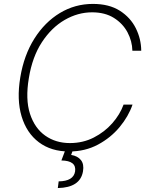

<svg xmlns="http://www.w3.org/2000/svg" viewBox="-20 -757 764 972"><path d="M695 -500H650.2Q649.1 -549 625.4 -593.6Q601.6 -638.1 556.5 -666.4Q511.4 -694.6 446 -694.6Q374.3 -694.6 307.5 -656.1Q240.8 -617.5 192.1 -543.3Q143.5 -469.1 126.1 -361.9Q108 -254.6 131.7 -181.3Q155.5 -108 209 -70.3Q262.4 -32.7 333.8 -32.7Q399.9 -32.7 454.7 -60.7Q509.6 -88.8 548.7 -133.3Q587.7 -177.9 605.5 -227.3H650.9Q630.7 -168.3 585.8 -114Q540.8 -59.7 475.9 -24.9Q410.9 9.9 329.9 9.9Q239 9.9 176.8 -36.8Q114.7 -83.5 89.3 -168Q63.9 -252.5 82.7 -365.4Q101.2 -477.6 153.9 -561.3Q206.7 -644.9 283.2 -691.1Q359.7 -737.2 450.3 -737.2Q532.3 -737.2 586.5 -702.8Q640.6 -668.3 667.6 -614Q694.6 -559.7 695 -500ZM312.1 -1.1H350.5L340.2 27.3Q373.2 32.7 389.7 53.4Q406.2 74.2 400.2 110.1Q386.4 192.8 272.7 195L277 161.2Q351.9 160.2 360.1 111.2Q368.3 56.5 290.8 55.4Z"/></svg>

Font: Inter Extra Light  BETA
Style: Italic
Weight: 200
Italic angle: 9.39999°
Designer: Rasmus Andersson
Foundry: rsms
Version: Version 3.011;git-f93a4a705